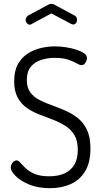

<svg xmlns="http://www.w3.org/2000/svg" viewBox="-20 -975 534 1002"><path d="M241 7Q177 7 131 -12.5Q85 -32 60.5 -57.5Q36 -83 36 -101Q36 -109 40.5 -118Q45 -127 52 -132.5Q59 -138 66 -138Q76 -138 86.5 -125.5Q97 -113 114.5 -96.5Q132 -80 161 -67.5Q190 -55 237 -55Q284 -55 317.5 -70.5Q351 -86 368.5 -116.5Q386 -147 386 -193Q386 -241 368 -270.5Q350 -300 320.5 -318.5Q291 -337 256 -350.5Q221 -364 185.5 -377.5Q150 -391 120.5 -411.5Q91 -432 72.5 -465.5Q54 -499 54 -551Q54 -606 74 -641Q94 -676 125.5 -696Q157 -716 194 -724.5Q231 -733 266 -733Q294 -733 323.5 -728.5Q353 -724 378 -716Q403 -708 418.5 -697Q434 -686 434 -672Q434 -665 430.5 -656.5Q427 -648 421 -641.5Q415 -635 405 -635Q396 -635 380 -644.5Q364 -654 336.5 -663.5Q309 -673 265 -673Q229 -673 195.5 -662.5Q162 -652 141 -627Q120 -602 120 -557Q120 -517 138.5 -492.5Q157 -468 186.5 -453Q216 -438 251 -425.5Q286 -413 321.5 -397.5Q357 -382 386.5 -358.5Q416 -335 434 -297Q452 -259 452 -199Q452 -128 425 -82.5Q398 -37 350.5 -15Q303 7 241 7ZM135 -846Q127 -846 120.5 -854Q114 -862 114 -872Q114 -878 117.5 -884Q121 -890 127 -894L231 -950Q240 -955 248 -955Q257 -955 265 -950L369 -894Q376 -891 379 -884.5Q382 -878 382 -871Q382 -861 376 -854Q370 -847 362 -847Q360 -847 357 -848Q354 -849 352 -850L248 -905L144 -849Q142 -848 139.5 -847Q137 -846 135 -846Z"/></svg>

Font: Dosis
Style: Regular
Weight: 400
Designer: EdgarTolentino, PabloImpallari, IginoMarini
Foundry: EdgarTolentino, PabloImpallari, IginoMarini
Version: Version 3.001; ttfautohint (v1.8.2)